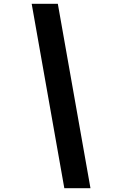

<svg xmlns="http://www.w3.org/2000/svg" viewBox="-20 -843 640 1006"><path d="M454 143H317L146 -823H283Z"/></svg>

Font: Iosevka Extrabold Extended
Style: Italic
Weight: 800
Width: 7
Italic angle: -9°
Monospace: yes
Designer: Belleve Invis
Foundry: Belleve Invis
Version: Version 32.5.0; ttfautohint (v1.8.4)